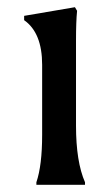

<svg xmlns="http://www.w3.org/2000/svg" viewBox="-20 -513 305 533"><path d="M97 -139V-333Q97 -422 47 -457V-469L188 -493L194 -483Q191 -454 191 -400V-164Q191 -64 216 -7V0H81V-7Q97 -54 97 -139Z"/></svg>

Font: Asul
Style: Regular
Weight: 400
Designer: Mariela Monsalve
Foundry: Mariela Monsalve
Version: Version 1.002